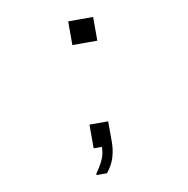

<svg xmlns="http://www.w3.org/2000/svg" viewBox="-72 -582 744 758"><g transform="rotate(-10 300.0 -202.5)"><path d="M255 106V100Q272 77 283.5 53Q295 29 295 0H262V-95H337V-11Q337 18 328.5 47.5Q320 77 297 106ZM250 -416V-511H350V-416Z"/></g></svg>

Font: Chivo Mono Thin
Style: Regular
Weight: 250
Designer: Hector Gatti
Foundry: Omnibus-Type
Version: Version 1.008